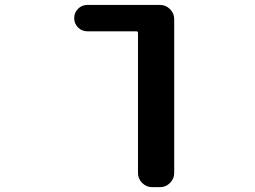

<svg xmlns="http://www.w3.org/2000/svg" viewBox="-20 -566 1040 782"><path d="M631.8 -545.9Q655.3 -545.9 672.4 -528.8Q689.5 -511.7 689.5 -488.3V138.7Q689.5 162.1 672.4 179.2Q655.3 196.3 631.8 196.3H599.6Q576.2 196.3 559.1 179.2Q542 162.1 542 138.7V-431.6Q542 -438.5 535.2 -438.5H335.9Q313.5 -438.5 297.9 -454.1Q282.2 -469.7 282.2 -492.2Q282.2 -514.6 297.9 -530.3Q313.5 -545.9 335.9 -545.9Z"/></svg>

Font: Gen Jyuu Gothic Monospace Bold
Style: Bold
Weight: 700
Designer: [Source Han Sans]
Ryoko NISHIZUKA  (kana & ideographs); Paul D. Hunt (Latin, Greek & Cyrillic); Wenlong ZHANG  (bopomofo
Version: Version 1.002.20150607